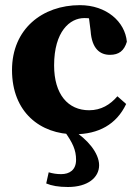

<svg xmlns="http://www.w3.org/2000/svg" viewBox="-20 -519 553 764"><path d="M276.8 15.2C371.5 15.2 443.5 -23.6 482 -105.2L447.2 -135.9C418.4 -102.5 382.5 -80.3 334.6 -80.3C250.7 -80.3 195.3 -143.5 195.3 -258.7C195.3 -393.9 258 -447.1 315.4 -447.1C347 -447.1 373.1 -440.1 404.2 -425.7L331.5 -467L340.6 -395.6C345.5 -325.1 377.9 -300.8 417.4 -300.8C453.3 -300.8 474 -317.1 484.8 -352.9C477.6 -432.7 403.6 -498.5 298 -498.5C148.7 -498.5 27.8 -403.8 27.8 -240.3C27.8 -72.2 140.5 15.2 276.8 15.2ZM163.9 211C185.5 220.1 213 225.1 250.4 225.1C329.8 225.1 374.4 187.2 374.4 138.4C374.4 89.6 326.6 33.6 270.9 0H234.1C269.5 48.9 282.7 77.7 282.7 116.9C282.7 157.9 256.1 173.9 223.4 173.9C205.2 173.9 190.5 171.5 173.8 166.6L163.9 211Z"/></svg>

Font: Source Serif Variable
Style: Regular
Weight: 389
Designer: Frank Grießhammer
Foundry: Adobe Systems Incorporated
Version: Version 3.001;hotconv 1.0.111;makeotfexe 2.5.65597